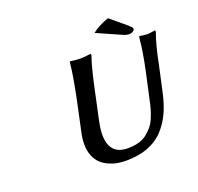

<svg xmlns="http://www.w3.org/2000/svg" viewBox="-140 -964 1162 1126"><g transform="rotate(-20 441.5 -401.0)"><path d="M748 -443.8Q772.5 -558.1 779.8 -640.1Q779.8 -640.6 781 -645.5Q782.2 -650.4 782.2 -650.9Q818.4 -645 832 -645Q844.7 -645 880.9 -650.9L882.8 -641.1Q857.4 -575.7 831.1 -441.9L797.9 -291Q783.2 -223.1 759 -171.1Q734.9 -119.1 696 -77.1Q657.2 -35.2 598.4 -12.7Q539.6 9.8 462.9 9.8Q436 9.8 410.4 5.6Q384.8 1.5 357.2 -10.5Q329.6 -22.5 309.1 -41.3Q288.6 -60.1 275.4 -91.6Q262.2 -123 262.2 -164.1Q262.2 -199.2 271 -237.8Q309.6 -417 314.9 -443.8Q341.3 -575.7 347.2 -640.1Q347.2 -640.6 348.1 -645.5Q349.1 -650.4 349.1 -650.9Q385.3 -645 414.1 -645Q443.4 -645 479 -650.9L481 -641.1Q460.9 -589.4 429.2 -441.9Q423.8 -415 410.9 -355.5Q397.9 -295.9 392.1 -269Q380.9 -214.4 380.9 -182.1Q380.9 -55.2 496.1 -55.2Q533.2 -55.2 563.5 -63.7Q593.8 -72.3 615.2 -89.1Q636.7 -106 652.8 -125.7Q668.9 -145.5 680.4 -172.9Q691.9 -200.2 698.7 -224.1Q705.6 -248 711.9 -278.8ZM646 -812 750 -725.1H749Q767.6 -710 766.1 -700.2Q763.7 -692.9 754.4 -687Q745.1 -681.2 733.9 -681.2Q711.4 -681.2 688 -693.8L689 -692.9Q666.5 -703.1 616 -725.3Q565.4 -747.6 543 -757.8Q580.1 -789.1 646 -812Z"/></g></svg>

Font: Linear Smooth
Style: Bold Italic
Weight: 700
Designer: Philipp H. Poll, Flanker
Foundry: Philipp H. Poll, reworked by Flanker
Version: Version 1.061 | FøM Fix